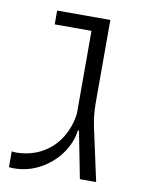

<svg xmlns="http://www.w3.org/2000/svg" viewBox="-70 -621 511 675"><g transform="rotate(10 185.5 -283.5)"><path d="M8.3 1.5V-54.7Q15.6 -53.2 28.3 -53.2Q80.6 -55.2 119.9 -78.6Q159.2 -102.1 182.1 -140.4Q205.1 -178.7 210.9 -225.6V-520.5H79.6V-569.8H269.5V-272.5Q269.5 -230 278.3 -188.5L319.3 0H261.2L228.5 -167.5H224.6Q219.2 -124 191.4 -84.7Q163.6 -45.4 119.6 -21.2Q75.7 2.9 24.4 2.9Q16.6 2.9 8.3 1.5Z"/></g></svg>

Font: Heebo Light
Style: Regular
Weight: 300
Designer: Oded Ezer
Foundry: Meir Sadan
Version: Version 2.001; ttfautohint (v1.5.14-ce02) -l 8 -r 50 -G 200 